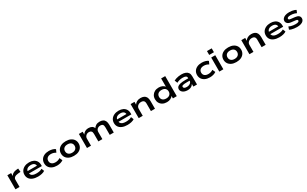

<svg xmlns="http://www.w3.org/2000/svg" viewBox="478 -3281 9342 5844"><g transform="rotate(-30 5149.0 -359.5)"><path d="M91 0V-494H224V-370H217Q238 -431 292 -464Q346 -497 425 -502L478 -506L489 -383L398 -375Q316 -368 275.5 -335.5Q235 -303 235 -250V0Z M883 10Q779 10 703.5 -20.5Q628 -51 588 -108.5Q548 -166 548 -244Q548 -321 586 -379Q624 -437 694 -470.5Q764 -504 857 -504Q944 -504 1007.5 -473.5Q1071 -443 1105.5 -386.5Q1140 -330 1140 -251V-211H660V-295H1040L1018 -275Q1017 -341 976.5 -374Q936 -407 860 -407Q804 -407 765 -390Q726 -373 705 -340.5Q684 -308 684 -261V-251Q684 -201 705.5 -167Q727 -133 772.5 -115.5Q818 -98 892 -98Q952 -98 1003 -109.5Q1054 -121 1089 -145L1127 -50Q1089 -22 1023 -6Q957 10 883 10Z M1550 10Q1456 10 1387 -22Q1318 -54 1280 -111.5Q1242 -169 1242 -246Q1242 -323 1280 -381.5Q1318 -440 1387.5 -472Q1457 -504 1550 -504Q1618 -504 1676 -487.5Q1734 -471 1772 -441L1726 -341Q1690 -365 1648.5 -378Q1607 -391 1562 -391Q1479 -391 1433 -352Q1387 -313 1387 -246Q1387 -179 1433 -140.5Q1479 -102 1561 -102Q1607 -102 1648.5 -115Q1690 -128 1725 -153L1771 -52Q1732 -23 1675 -6.5Q1618 10 1550 10Z M2145 10Q2048 10 1978 -23Q1908 -56 1871 -114Q1834 -172 1834 -247Q1834 -323 1871 -380.5Q1908 -438 1978 -471Q2048 -504 2145 -504Q2244 -504 2313 -471Q2382 -438 2419 -380.5Q2456 -323 2456 -247Q2456 -172 2419.5 -114Q2383 -56 2313.5 -23Q2244 10 2145 10ZM2145 -100Q2226 -100 2270 -141Q2314 -182 2314 -248Q2314 -314 2270 -353.5Q2226 -393 2145 -393Q2064 -393 2020 -353.5Q1976 -314 1976 -248Q1976 -182 2020 -141Q2064 -100 2145 -100Z M2605 0V-494H2739V-388H2735Q2756 -423 2785.5 -449Q2815 -475 2854 -489.5Q2893 -504 2941 -504Q3012 -504 3060.5 -477Q3109 -450 3129 -392H3125Q3155 -443 3207.5 -473.5Q3260 -504 3336 -504Q3402 -504 3449.5 -481Q3497 -458 3522 -406.5Q3547 -355 3547 -271V0H3405V-265Q3405 -335 3377.5 -363Q3350 -391 3296 -391Q3251 -391 3217 -372Q3183 -353 3164.5 -321Q3146 -289 3146 -251V0H3005V-265Q3005 -334 2976 -362.5Q2947 -391 2896 -391Q2850 -391 2817 -371Q2784 -351 2765 -319.5Q2746 -288 2746 -251V0Z M4029 10Q3925 10 3849.5 -20.5Q3774 -51 3734 -108.5Q3694 -166 3694 -244Q3694 -321 3732 -379Q3770 -437 3840 -470.5Q3910 -504 4003 -504Q4090 -504 4153.5 -473.5Q4217 -443 4251.5 -386.5Q4286 -330 4286 -251V-211H3806V-295H4186L4164 -275Q4163 -341 4122.5 -374Q4082 -407 4006 -407Q3950 -407 3911 -390Q3872 -373 3851 -340.5Q3830 -308 3830 -261V-251Q3830 -201 3851.5 -167Q3873 -133 3918.5 -115.5Q3964 -98 4038 -98Q4098 -98 4149 -109.5Q4200 -121 4235 -145L4273 -50Q4235 -22 4169 -6Q4103 10 4029 10Z M4423 0V-494H4559V-389H4554Q4586 -443 4641.5 -473.5Q4697 -504 4773 -504Q4843 -504 4892.5 -480.5Q4942 -457 4968.5 -406Q4995 -355 4995 -271V0H4852V-266Q4852 -312 4837.5 -339Q4823 -366 4795.5 -378.5Q4768 -391 4728 -391Q4679 -391 4642.5 -371.5Q4606 -352 4585.5 -319.5Q4565 -287 4565 -248V0Z M5415 10Q5330 10 5268.5 -22.5Q5207 -55 5173 -113Q5139 -171 5139 -247Q5139 -323 5173 -380.5Q5207 -438 5268.5 -471Q5330 -504 5413 -504Q5487 -504 5544 -476Q5601 -448 5627 -398H5618V-705H5761V0H5625V-99H5632Q5604 -47 5546 -18.5Q5488 10 5415 10ZM5451 -98Q5532 -98 5576 -139Q5620 -180 5620 -247Q5620 -315 5576 -355.5Q5532 -396 5451 -396Q5370 -396 5326 -355.5Q5282 -315 5282 -247Q5282 -180 5326 -139Q5370 -98 5451 -98Z M6142 10Q6076 10 6025 -11Q5974 -32 5945.5 -68Q5917 -104 5917 -150Q5917 -197 5948 -229.5Q5979 -262 6050 -279Q6121 -296 6241 -296H6354V-213H6245Q6189 -213 6152.5 -209.5Q6116 -206 6095 -199Q6074 -192 6065 -181Q6056 -170 6056 -154Q6056 -123 6085.5 -106Q6115 -89 6167 -89Q6213 -89 6251.5 -104.5Q6290 -120 6312.5 -147Q6335 -174 6335 -208V-312Q6335 -357 6300.5 -377Q6266 -397 6196 -397Q6138 -397 6084 -384Q6030 -371 5981 -344L5942 -443Q5978 -462 6021 -475.5Q6064 -489 6111.5 -496.5Q6159 -504 6205 -504Q6292 -504 6351 -481Q6410 -458 6441 -412Q6472 -366 6472 -292V0H6344V-108H6350Q6335 -73 6306.5 -46Q6278 -19 6237 -4.5Q6196 10 6142 10Z M6924 10Q6830 10 6761 -22Q6692 -54 6654 -111.5Q6616 -169 6616 -246Q6616 -323 6654 -381.5Q6692 -440 6761.5 -472Q6831 -504 6924 -504Q6992 -504 7050 -487.5Q7108 -471 7146 -441L7100 -341Q7064 -365 7022.5 -378Q6981 -391 6936 -391Q6853 -391 6807 -352Q6761 -313 6761 -246Q6761 -179 6807 -140.5Q6853 -102 6935 -102Q6981 -102 7022.5 -115Q7064 -128 7099 -153L7145 -52Q7106 -23 7049 -6.5Q6992 10 6924 10Z M7243 -593V-729H7409V-593ZM7256 0V-494H7398V0Z M7856 10Q7759 10 7689 -23Q7619 -56 7582 -114Q7545 -172 7545 -247Q7545 -323 7582 -380.5Q7619 -438 7689 -471Q7759 -504 7856 -504Q7955 -504 8024 -471Q8093 -438 8130 -380.5Q8167 -323 8167 -247Q8167 -172 8130.5 -114Q8094 -56 8024.5 -23Q7955 10 7856 10ZM7856 -100Q7937 -100 7981 -141Q8025 -182 8025 -248Q8025 -314 7981 -353.5Q7937 -393 7856 -393Q7775 -393 7731 -353.5Q7687 -314 7687 -248Q7687 -182 7731 -141Q7775 -100 7856 -100Z M8314 0V-494H8450V-389H8445Q8477 -443 8532.5 -473.5Q8588 -504 8664 -504Q8734 -504 8783.5 -480.5Q8833 -457 8859.5 -406Q8886 -355 8886 -271V0H8743V-266Q8743 -312 8728.5 -339Q8714 -366 8686.5 -378.5Q8659 -391 8619 -391Q8570 -391 8533.5 -371.5Q8497 -352 8476.5 -319.5Q8456 -287 8456 -248V0Z M9365 10Q9261 10 9185.5 -20.5Q9110 -51 9070 -108.5Q9030 -166 9030 -244Q9030 -321 9068 -379Q9106 -437 9176 -470.5Q9246 -504 9339 -504Q9426 -504 9489.5 -473.5Q9553 -443 9587.5 -386.5Q9622 -330 9622 -251V-211H9142V-295H9522L9500 -275Q9499 -341 9458.5 -374Q9418 -407 9342 -407Q9286 -407 9247 -390Q9208 -373 9187 -340.5Q9166 -308 9166 -261V-251Q9166 -201 9187.5 -167Q9209 -133 9254.5 -115.5Q9300 -98 9374 -98Q9434 -98 9485 -109.5Q9536 -121 9571 -145L9609 -50Q9571 -22 9505 -6Q9439 10 9365 10Z M9988 10Q9932 10 9883.5 3Q9835 -4 9795.5 -15.5Q9756 -27 9730 -44L9762 -139Q9794 -122 9833 -111Q9872 -100 9914 -94.5Q9956 -89 9995 -89Q10053 -89 10085 -103Q10117 -117 10117 -143Q10117 -163 10101 -174.5Q10085 -186 10046 -190L9898 -207Q9820 -215 9779.5 -252.5Q9739 -290 9739 -344Q9739 -390 9770 -426Q9801 -462 9858.5 -483Q9916 -504 9998 -504Q10049 -504 10094 -497Q10139 -490 10174.5 -477.5Q10210 -465 10232 -448L10192 -358Q10163 -374 10130 -384Q10097 -394 10061 -399Q10025 -404 9989 -404Q9926 -404 9897 -389Q9868 -374 9868 -349Q9868 -329 9883.5 -317Q9899 -305 9938 -301L10084 -284Q10165 -276 10205.5 -241.5Q10246 -207 10246 -148Q10246 -100 10214.5 -64Q10183 -28 10125 -9Q10067 10 9988 10Z"/></g></svg>

Font: Nunito Sans 10pt Expanded
Style: Bold
Weight: 700
Width: 7
Designer: Vernon Adams
Foundry: Vernon Adams
Version: Version 3.101;gftools[0.9.27]